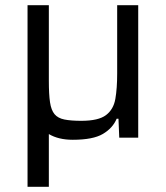

<svg xmlns="http://www.w3.org/2000/svg" viewBox="-20 -530 639 739"><path d="M86 189V-510H168V-219Q168 -167 172.5 -136.5Q177 -106 190 -90.5Q203 -75 228 -70Q253 -65 293 -65Q359 -65 388 -87Q417 -109 424 -149.5Q431 -190 431 -247V-510H512V0H439L436 -73H429Q414 -37 376 -14.5Q338 8 260 8Q205 8 168 -14V189Z"/></svg>

Font: Saira
Style: Regular
Weight: 400
Designer: Hector Gatti with collaboration of the Omnibus-Type team
Foundry: Omnibus-Type
Version: Version 1.100; ttfautohint (v1.8.3)